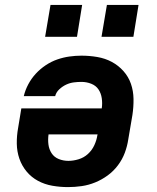

<svg xmlns="http://www.w3.org/2000/svg" viewBox="-20 -755 640 783"><path d="M257 8Q225 8 193.5 2.5Q162 -3 135 -17.5Q108 -32 88.5 -55.5Q69 -79 59 -108Q49 -137 48.5 -169Q48 -201 54 -234L67 -313H395Q398 -334 395 -354.5Q392 -375 381.5 -390.5Q371 -406 352 -413.5Q333 -421 312 -421Q297 -421 281 -419Q265 -417 250 -410Q235 -403 222 -391Q209 -379 205 -363H77Q83 -388 95.5 -411.5Q108 -435 126 -454.5Q144 -474 166.5 -489Q189 -504 213.5 -512.5Q238 -521 263 -524.5Q288 -528 312 -528Q345 -528 377 -522.5Q409 -517 436 -502.5Q463 -488 483.5 -465Q504 -442 514 -413Q524 -384 524.5 -351.5Q525 -319 520 -286L503 -186Q499 -159 489 -132Q479 -105 461 -81Q443 -57 419 -39.5Q395 -22 368 -11Q341 0 313 4Q285 8 257 8ZM259 -99Q279 -99 300.5 -105.5Q322 -112 338.5 -127Q355 -142 364.5 -162.5Q374 -183 377 -203L378 -207H178Q175 -186 177.5 -166Q180 -146 190.5 -130Q201 -114 219.5 -106.5Q238 -99 259 -99ZM394 -605 416 -735H545L524 -605ZM164 -605 186 -735H315L294 -605Z"/></svg>

Font: Iosevka SS04 XBd Ex Obl
Style: Regular
Weight: 800
Width: 7
Italic angle: -9°
Monospace: yes
Designer: Belleve Invis
Foundry: Belleve Invis
Version: Version 19.0.0; ttfautohint (v1.8.4)